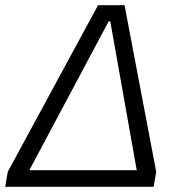

<svg xmlns="http://www.w3.org/2000/svg" viewBox="-29 -720 691 740"><path d="M1 -58 349 -700H451L573 -58L563 0H-9ZM498 -64 396 -638H390L84 -64Z"/></svg>

Font: Chakra Petch
Style: Italic
Weight: 400
Italic angle: -10°
Designer: Katatrad Aksorn Co.,Ltd.
Foundry: Cadson Demak Co.,Ltd.
Version: Version 1.000; ttfautohint (v1.6)